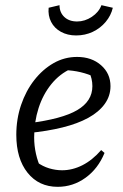

<svg xmlns="http://www.w3.org/2000/svg" viewBox="-20 -713 477 742"><path d="M203 9Q130 9 86.5 -45.5Q43 -100 43 -192Q43 -253 61.5 -307.5Q80 -362 112.5 -403.5Q145 -445 187 -469Q229 -493 278 -493Q334 -493 370.5 -461Q407 -429 407 -380Q407 -342 384.5 -311Q362 -280 321 -257.5Q280 -235 221.5 -220.5Q163 -206 91 -199V-237Q220 -253 278.5 -287.5Q337 -322 337 -380Q337 -409 324 -436L349 -414Q321 -427 291.5 -434Q262 -441 230 -442L256 -448Q211 -428 178.5 -388Q146 -348 129 -295Q112 -242 112 -182Q112 -150 119 -118.5Q126 -87 140 -58L123 -86Q145 -70 170 -62.5Q195 -55 220 -55Q260 -55 298.5 -74.5Q337 -94 371 -133L384 -122Q359 -61 310.5 -26Q262 9 203 9ZM274 -576Q241 -576 215.5 -590Q190 -604 177.5 -628.5Q165 -653 168 -683L210 -693Q210 -665 228.5 -647.5Q247 -630 278 -630Q308 -630 335 -648Q362 -666 372 -693L416 -683Q409 -653 388.5 -628.5Q368 -604 338.5 -590Q309 -576 274 -576Z"/></svg>

Font: Piazzolla 24pt
Style: Italic
Weight: 400
Italic angle: -11.3°
Designer: Juan Pablo del Peral
Foundry: Huerta Tipografica
Version: Version 2.005